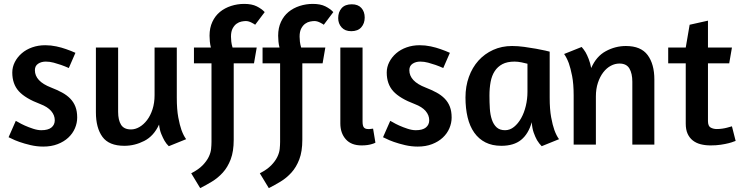

<svg xmlns="http://www.w3.org/2000/svg" viewBox="-20 -742 3799 985"><path d="M212 -510Q241 -510 269 -504Q297 -498 319 -490Q345 -481 367 -471L333 -393Q313 -402 293 -409Q276 -415 255.5 -420.5Q235 -426 215 -426Q192 -426 175.5 -415Q159 -404 159 -382Q159 -325 242 -293Q273 -281 298 -267.5Q323 -254 340.5 -236Q358 -218 367 -194.5Q376 -171 376 -139Q376 -111 364.5 -84Q353 -57 330.5 -36Q308 -15 275.5 -2.5Q243 10 202 10Q169 10 137 2.5Q105 -5 79.5 -14Q54 -23 39 -31L24 -38L61 -122L74 -115Q87 -107 107 -98Q127 -89 150 -81.5Q173 -74 192 -74Q227 -74 244 -88Q261 -102 261 -125Q261 -151 242.5 -172.5Q224 -194 187 -208Q110 -237 76.5 -274Q43 -311 43 -370Q43 -398 56 -423.5Q69 -449 91.5 -468.5Q114 -488 145 -499Q176 -510 212 -510Z M773 -498H887V-241Q887 -181 894.5 -140.5Q902 -100 911 -75Q922 -45 935 -28L846 8Q834 -3 824 -20Q816 -34 807.5 -54.5Q799 -75 796 -103Q769 -44 720 -19Q671 6 618 6Q539 6 505.5 -40Q472 -86 472 -166V-498H586V-168Q586 -126 601 -102Q616 -78 652 -78Q674 -78 695.5 -90.5Q717 -103 734.5 -126Q752 -149 762.5 -181.5Q773 -214 773 -254Z M1289 -615Q1286 -618 1270.5 -626Q1255 -634 1241 -634Q1232 -634 1219 -631.5Q1206 -629 1194 -620.5Q1182 -612 1173.5 -596Q1165 -580 1165 -554Q1165 -543 1166.5 -529Q1168 -515 1173 -498H1297L1283 -417H1179V-25Q1179 35 1163.5 75.5Q1148 116 1123 143.5Q1098 171 1067.5 189.5Q1037 208 1007 223L961 147Q998 128 1019 106.5Q1040 85 1050.5 63.5Q1061 42 1063 22Q1065 2 1065 -14V-417H975V-498H1062Q1058 -513 1056.5 -529Q1055 -545 1055 -559Q1055 -599 1069.5 -630Q1084 -661 1108.5 -681Q1133 -701 1165.5 -711.5Q1198 -722 1233 -722Q1272 -722 1297 -709.5Q1322 -697 1338 -680Z M1641 -615Q1638 -618 1622.5 -626Q1607 -634 1593 -634Q1584 -634 1571 -631.5Q1558 -629 1546 -620.5Q1534 -612 1525.5 -596Q1517 -580 1517 -554Q1517 -543 1518.5 -529Q1520 -515 1525 -498H1649L1635 -417H1531V-25Q1531 35 1515.5 75.5Q1500 116 1475 143.5Q1450 171 1419.5 189.5Q1389 208 1359 223L1313 147Q1350 128 1371 106.5Q1392 85 1402.5 63.5Q1413 42 1415 22Q1417 2 1417 -14V-417H1327V-498H1414Q1410 -513 1408.5 -529Q1407 -545 1407 -559Q1407 -599 1421.5 -630Q1436 -661 1460.5 -681Q1485 -701 1517.5 -711.5Q1550 -722 1585 -722Q1624 -722 1649 -709.5Q1674 -697 1690 -680Z M1726 -109V-498H1840V-119Q1840 -96 1847 -88Q1854 -80 1868 -80Q1872 -80 1876.5 -80Q1881 -80 1885 -81Q1889 -81 1894 -82L1906 -10Q1899 -6 1888 -3Q1879 0 1865.5 2Q1852 4 1835 4Q1782 4 1754 -27.5Q1726 -59 1726 -109ZM1851 -652Q1851 -622 1833.5 -602Q1816 -582 1782 -582Q1750 -582 1732.5 -601.5Q1715 -621 1715 -649Q1715 -680 1732.5 -700Q1750 -720 1785 -720Q1817 -720 1834 -701Q1851 -682 1851 -652Z M2133 -510Q2162 -510 2190 -504Q2218 -498 2240 -490Q2266 -481 2288 -471L2254 -393Q2234 -402 2214 -409Q2197 -415 2176.5 -420.5Q2156 -426 2136 -426Q2113 -426 2096.5 -415Q2080 -404 2080 -382Q2080 -325 2163 -293Q2194 -281 2219 -267.5Q2244 -254 2261.5 -236Q2279 -218 2288 -194.5Q2297 -171 2297 -139Q2297 -111 2285.5 -84Q2274 -57 2251.5 -36Q2229 -15 2196.5 -2.5Q2164 10 2123 10Q2090 10 2058 2.5Q2026 -5 2000.5 -14Q1975 -23 1960 -31L1945 -38L1982 -122L1995 -115Q2008 -107 2028 -98Q2048 -89 2071 -81.5Q2094 -74 2113 -74Q2148 -74 2165 -88Q2182 -102 2182 -125Q2182 -151 2163.5 -172.5Q2145 -194 2108 -208Q2031 -237 1997.5 -274Q1964 -311 1964 -370Q1964 -398 1977 -423.5Q1990 -449 2012.5 -468.5Q2035 -488 2066 -499Q2097 -510 2133 -510Z M2800 -241Q2800 -181 2807.5 -140.5Q2815 -100 2824 -75Q2835 -45 2848 -28L2759 8Q2746 -5 2735 -23Q2726 -39 2718 -61.5Q2710 -84 2708 -115Q2691 -55 2653.5 -24.5Q2616 6 2552 6Q2505 6 2470.5 -11.5Q2436 -29 2413 -61.5Q2390 -94 2379 -140Q2368 -186 2368 -242Q2368 -299 2385.5 -347.5Q2403 -396 2434.5 -431Q2466 -466 2510 -486Q2554 -506 2607 -506Q2637 -506 2669.5 -501.5Q2702 -497 2730 -492Q2758 -487 2777.5 -482.5Q2797 -478 2800 -477ZM2686 -271V-415Q2676 -418 2656 -422Q2636 -426 2620 -426Q2582 -426 2557.5 -413Q2533 -400 2518 -377Q2503 -354 2497 -322Q2491 -290 2491 -252Q2491 -217 2493 -185Q2495 -153 2503.5 -128Q2512 -103 2528 -88.5Q2544 -74 2571 -74Q2596 -74 2617 -91Q2638 -108 2653.5 -135.5Q2669 -163 2677.5 -198.5Q2686 -234 2686 -271Z M3224 0V-323Q3224 -365 3209 -390.5Q3194 -416 3158 -416Q3135 -416 3113.5 -404.5Q3092 -393 3075 -371Q3058 -349 3047.5 -317.5Q3037 -286 3037 -247V0H2923V-252Q2923 -312 2915 -352.5Q2907 -393 2898 -418Q2887 -447 2874 -465L2964 -501Q2974 -490 2984 -474Q2992 -460 3000 -439.5Q3008 -419 3013 -393Q3039 -453 3088 -479.5Q3137 -506 3191 -506Q3268 -506 3302.5 -459.5Q3337 -413 3337 -334V0Z M3408 -498H3498L3518 -615L3612 -636V-498H3735L3721 -417H3612V-121Q3612 -95 3626 -87.5Q3640 -80 3657 -80Q3671 -80 3685 -82Q3699 -84 3710 -87Q3723 -90 3735 -94L3754 -19L3745 -16Q3736 -12 3718.5 -7.5Q3701 -3 3677.5 0.5Q3654 4 3626 4Q3598 4 3574.5 -2Q3551 -8 3534 -21.5Q3517 -35 3507.5 -56Q3498 -77 3498 -108V-417H3408Z"/></svg>

Font: Amaranth
Style: Regular
Weight: 400
Designer: Gesine Todt
Foundry: Gesine Todt
Version: Version 1.001